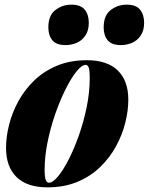

<svg xmlns="http://www.w3.org/2000/svg" viewBox="-20 -792 640 826"><path d="M349 -513Q332 -513 309 -484.5Q286 -456 262 -408Q238 -360 217.5 -301Q197 -242 184.5 -180Q172 -118 172 -62Q172 -31 176.5 -18.5Q181 -6 191 -6Q207 -6 229.5 -33Q252 -60 275.5 -106Q299 -152 319.5 -210Q340 -268 353 -331.5Q366 -395 366 -455Q366 -493 361 -503Q356 -513 349 -513ZM6 -156Q6 -203 19 -255Q32 -307 59 -356.5Q86 -406 127.5 -446Q169 -486 225.5 -509.5Q282 -533 354 -533Q441 -533 486.5 -489Q532 -445 532 -363Q532 -316 519 -264Q506 -212 479 -162.5Q452 -113 410.5 -73Q369 -33 312.5 -9.5Q256 14 184 14Q97 14 51.5 -30Q6 -74 6 -156ZM188 -674Q188 -726 218.5 -749Q249 -772 287 -772Q327 -772 344.5 -750.5Q362 -729 362 -694Q362 -660 347 -638.5Q332 -617 309.5 -607.5Q287 -598 262 -598Q222 -598 205 -619Q188 -640 188 -674ZM426 -674Q426 -726 456.5 -749Q487 -772 525 -772Q565 -772 582.5 -750.5Q600 -729 600 -694Q600 -660 585 -638.5Q570 -617 547.5 -607.5Q525 -598 500 -598Q460 -598 443 -619Q426 -640 426 -674Z"/></svg>

Font: Playfair Display Black
Style: Italic
Weight: 900
Italic angle: -14°
Designer: Claus Eggers Sørensen
Foundry: Claus Eggers Sørensen
Version: Version 1.203